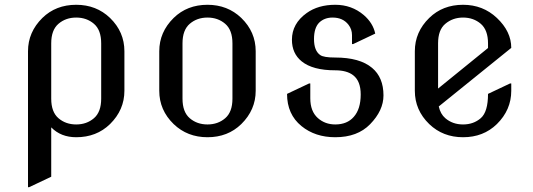

<svg xmlns="http://www.w3.org/2000/svg" viewBox="-20 -567 2242 807"><path d="M195.3 -152.3Q195.3 -96.2 225.8 -70.1Q256.3 -43.9 300.3 -43.9Q344.2 -43.9 374.8 -70.1Q405.3 -96.2 405.3 -152.3V-384.8Q405.3 -440.9 374.8 -467Q344.2 -493.2 300.3 -493.2Q256.3 -493.2 225.8 -467Q195.3 -440.9 195.3 -384.8ZM502.9 -351.6V-185.5Q502.9 -105 442.4 -45.4Q385.7 9.8 300.3 9.8Q235.8 9.8 195.3 -31.7V175.8L102.5 219.7H97.7V-351.6Q97.7 -432.1 158.2 -491.7Q214.8 -546.9 300.3 -546.9Q384.8 -546.9 442.4 -491.7Q502.9 -433.1 502.9 -351.6Z M649.4 -185.5V-351.6Q649.4 -432.1 710 -491.7Q766.6 -546.9 852.1 -546.9Q936.5 -546.9 994.1 -491.7Q1054.7 -433.1 1054.7 -351.6V-185.5Q1054.7 -105 994.1 -45.4Q937.5 9.8 852.1 9.8Q767.6 9.8 710 -45.4Q649.4 -104 649.4 -185.5ZM747.1 -152.3Q747.1 -96.2 777.6 -70.1Q808.1 -43.9 852.1 -43.9Q896 -43.9 926.5 -70.1Q957 -96.2 957 -152.3V-384.8Q957 -440.9 926.5 -467Q896 -493.2 852.1 -493.2Q808.1 -493.2 777.6 -467Q747.1 -440.9 747.1 -384.8Z M1186.5 -172.4 1279.3 -216.3H1284.2V-153.8Q1284.2 -99.1 1315.9 -70.8Q1346.2 -43.9 1389.2 -43.9Q1439 -43.9 1466.8 -75.7Q1496.1 -108.4 1496.1 -169.9Q1496.1 -226.1 1464.8 -250.5Q1438 -271.5 1388.7 -271.5Q1294.4 -271.5 1248 -309.1Q1207 -342.3 1207 -399.9Q1207 -467.8 1269 -512.2Q1317.4 -546.9 1389.2 -546.9Q1458 -546.9 1508.8 -503.9Q1547.9 -470.2 1557.1 -425.8L1464.4 -381.8H1459.5V-419.4Q1459.5 -443.8 1444.8 -462.9Q1421.4 -493.2 1377.9 -493.2Q1343.3 -493.2 1321.3 -471.7Q1299.8 -449.7 1299.8 -402.8Q1299.8 -353.5 1326.2 -335.4Q1340.8 -325.2 1388.7 -325.2Q1492.2 -325.2 1543.9 -281.7Q1591.8 -241.7 1591.8 -166Q1591.8 -102.5 1535.6 -44.9Q1482.4 9.8 1389.2 9.8Q1304.7 9.8 1247.1 -37.1Q1186.5 -86.4 1186.5 -172.4Z M2128.9 -216.3V-185.5Q2128.9 -105 2068.4 -45.4Q2011.7 9.8 1926.3 9.8Q1841.8 9.8 1784.2 -45.4Q1723.6 -104 1723.6 -185.5V-351.6Q1723.6 -432.6 1784.2 -491.7Q1840.8 -546.9 1926.3 -546.9Q2009.8 -546.9 2068.4 -491.7Q2128.9 -434.6 2128.9 -365.7L1824.2 -119.6Q1831.1 -87.9 1851.6 -70.3Q1882.3 -43.9 1926.3 -43.9Q1970.2 -43.9 2000.7 -70.3Q2031.2 -96.7 2031.2 -172.4L2124 -216.3ZM1821.3 -194.8 2031.2 -365.2V-384.8Q2031.2 -440.4 2001 -466.8Q1970.2 -493.2 1926.3 -493.2Q1882.8 -493.2 1851.6 -466.8Q1821.3 -441.4 1821.3 -384.8Z"/></svg>

Font: Nova Slim
Style: Book
Weight: 400
Version: Version 2.000